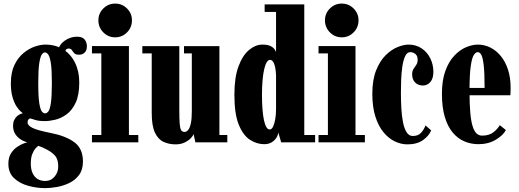

<svg xmlns="http://www.w3.org/2000/svg" viewBox="-20 -774 2824 1044"><path d="M225.5 249Q179.5 249 133.2 236.2Q87 223.5 56.2 194.5Q25.5 165.5 25.5 116.5Q25.5 82 40.2 59.2Q55 36.5 74.8 23.8Q94.5 11 110 5.5Q125.5 0 127.5 0Q124.5 -1 112.5 -5.5Q100.5 -10 86.2 -20.2Q72 -30.5 61.5 -47.8Q51 -65 51 -91Q51 -108 57 -120.8Q63 -133.5 72.5 -142Q82 -150.5 92 -154.5Q94.5 -155.5 98.8 -156.8Q103 -158 104.5 -158Q103 -159 93 -167.5Q83 -176 70.5 -194.5Q58 -213 48.5 -244.2Q39 -275.5 39 -321Q39 -380.5 58.5 -420.8Q78 -461 107.8 -485.5Q137.5 -510 169.2 -520.8Q201 -531.5 225.5 -531.5Q282.5 -531.5 324 -505.2Q365.5 -479 388.2 -432.5Q411 -386 411 -325.5Q411 -257.5 391.5 -215.8Q372 -174 342 -152.2Q312 -130.5 280.2 -123Q248.5 -115.5 224.5 -115.5Q192 -115.5 171.5 -121.8Q151 -128 145.5 -130Q145 -130 145 -130Q145 -130 144.5 -130Q139.5 -130 134.8 -124.5Q130 -119 130 -108Q130 -92 156.2 -78.8Q182.5 -65.5 255.5 -51Q336 -35.5 383.5 -1.2Q431 33 431 104.5Q431 149 409.8 177.5Q388.5 206 355.8 221.5Q323 237 288 243Q253 249 225.5 249ZM225.5 210Q257.5 210 277 186.2Q296.5 162.5 296.5 133.5Q296.5 105.5 289 88Q281.5 70.5 258 53.5Q248.5 46.5 235.2 39.5Q222 32.5 209.5 27Q197 21.5 189 19Q183 22 173 33.2Q163 44.5 155.2 64.5Q147.5 84.5 147.5 115.5Q147.5 146 157 167Q166.5 188 184 199Q201.5 210 225.5 210ZM224.5 -157.5Q234 -157.5 242.5 -167.5Q251 -177.5 256.5 -212.8Q262 -248 262 -323.5Q262 -395.5 256.5 -430.8Q251 -466 242.2 -477.5Q233.5 -489 224.5 -489Q215.5 -489 207.2 -477.5Q199 -466 193.5 -430.2Q188 -394.5 188 -322Q188 -246.5 193.8 -211.8Q199.5 -177 208 -167.2Q216.5 -157.5 224.5 -157.5ZM292.5 -489Q299 -529 330.5 -551.8Q362 -574.5 398 -574.5Q428 -574.5 440.2 -559.2Q452.5 -544 452.5 -522Q452.5 -500 440.5 -488.2Q428.5 -476.5 410 -476.5Q391 -476.5 383.5 -485Q376 -493.5 370.8 -501.8Q365.5 -510 352.5 -510Q346.5 -510 341 -506.5Q335.5 -503 335.5 -489Z M480 0V-40H531V-483.5H480V-523.5H681V-40H732V0ZM606.5 -571Q568.5 -571 541.8 -598Q515 -625 515 -663.5Q515 -701 541.8 -727.8Q568.5 -754.5 606.5 -754.5Q644 -754.5 670.8 -727.8Q697.5 -701 697.5 -663.5Q697.5 -625 670.8 -598Q644 -571 606.5 -571Z M935 11Q899 11 869.5 -2.5Q840 -16 822.5 -52.8Q805 -89.5 805 -160V-483.5H754V-523H955V-177.5Q955 -128 957 -101.8Q959 -75.5 965.2 -66Q971.5 -56.5 984 -56.5Q994.5 -56.5 1003.5 -67.8Q1012.5 -79 1017.8 -103.8Q1023 -128.5 1023 -169V-483.5H980.5V-523H1173V-40H1216V0H1042.5L1032.5 -45.5Q1030 -35.5 1017.2 -22.2Q1004.5 -9 983.5 1Q962.5 11 935 11Z M1416.5 10Q1377 10 1339.8 -13.5Q1302.5 -37 1278.5 -95.5Q1254.5 -154 1254.5 -259Q1254.5 -354 1277.2 -414.2Q1300 -474.5 1335 -503Q1370 -531.5 1406.5 -531.5Q1436.5 -531.5 1452.2 -523Q1468 -514.5 1474 -504.5Q1480 -494.5 1481 -490.5V-709H1419V-750H1634.5V-40H1693.5V0H1509L1493 -54Q1492.5 -40.5 1483.2 -25.5Q1474 -10.5 1457.2 -0.2Q1440.5 10 1416.5 10ZM1446.5 -70Q1457.5 -70 1465 -85.8Q1472.5 -101.5 1476.8 -127Q1481 -152.5 1481 -181V-364Q1480 -390 1476 -409Q1472 -428 1465 -438.2Q1458 -448.5 1447.5 -448.5Q1438.5 -448.5 1430.5 -435.8Q1422.5 -423 1416.8 -398.8Q1411 -374.5 1407.8 -339Q1404.5 -303.5 1404.5 -257.5Q1404.5 -215 1407.2 -180.2Q1410 -145.5 1415.2 -121Q1420.5 -96.5 1428.2 -83.2Q1436 -70 1446.5 -70Z M1712 0V-40H1763V-483.5H1712V-523.5H1913V-40H1964V0ZM1838.5 -571Q1800.5 -571 1773.8 -598Q1747 -625 1747 -663.5Q1747 -701 1773.8 -727.8Q1800.5 -754.5 1838.5 -754.5Q1876 -754.5 1902.8 -727.8Q1929.5 -701 1929.5 -663.5Q1929.5 -625 1902.8 -598Q1876 -571 1838.5 -571Z M2195.5 11Q2160 11 2126 -5.5Q2092 -22 2064.5 -55.8Q2037 -89.5 2020.8 -141.2Q2004.5 -193 2004.5 -263.5Q2004.5 -339.5 2025 -391Q2045.5 -442.5 2076.5 -473.2Q2107.5 -504 2141.2 -517.8Q2175 -531.5 2201 -531.5Q2242.5 -531.5 2273 -510.8Q2303.5 -490 2320 -456.2Q2336.5 -422.5 2336.5 -383.5Q2336.5 -347.5 2320.2 -328.2Q2304 -309 2279.5 -309Q2254 -309 2237.5 -325.2Q2221 -341.5 2221 -370Q2221 -388 2228.5 -399.2Q2236 -410.5 2243.5 -421.5Q2251 -432.5 2251 -449Q2251 -471 2238.2 -480.8Q2225.5 -490.5 2211 -490.5Q2193 -490.5 2182.8 -468Q2172.5 -445.5 2167.5 -410.8Q2162.5 -376 2161.2 -337.5Q2160 -299 2160 -267.5Q2160 -227 2162.2 -186Q2164.5 -145 2171 -110.8Q2177.5 -76.5 2190.5 -55.5Q2203.5 -34.5 2224.5 -34.5Q2254.5 -34.5 2270.5 -53Q2286.5 -71.5 2293.5 -92L2324.5 -65Q2312.5 -35 2279.8 -12Q2247 11 2195.5 11Z M2581.5 10Q2540.5 10 2504.5 -5.5Q2468.5 -21 2441.2 -53.8Q2414 -86.5 2398.5 -138.5Q2383 -190.5 2383 -263.5Q2383 -337.5 2401.8 -388.8Q2420.5 -440 2450.5 -471.5Q2480.5 -503 2514.2 -517.2Q2548 -531.5 2578 -531.5Q2614 -531.5 2646.2 -515.5Q2678.5 -499.5 2703.2 -469.2Q2728 -439 2742.2 -395.5Q2756.5 -352 2756.5 -296.5Q2756.5 -286.5 2756.2 -276.5Q2756 -266.5 2755 -256H2526V-296H2615Q2615 -377 2610.2 -418.8Q2605.5 -460.5 2597.2 -475.5Q2589 -490.5 2578 -490.5Q2566.5 -490.5 2556.2 -474.8Q2546 -459 2539.5 -413.5Q2533 -368 2533 -278Q2533 -210 2537 -163.5Q2541 -117 2549.5 -89Q2558 -61 2570.8 -48.8Q2583.5 -36.5 2601.5 -36.5Q2640 -36.5 2663.5 -55.2Q2687 -74 2697.5 -93.5L2730.5 -67Q2717.5 -39.5 2676.8 -14.8Q2636 10 2581.5 10Z"/></svg>

Font: Imbue Thin 10pt Black
Style: Regular
Weight: 900
Version: Version 1.102